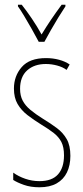

<svg xmlns="http://www.w3.org/2000/svg" viewBox="-20 -783 352 813"><path d="M278 -123Q278 -83 263.5 -53Q249 -23 220 -6.5Q191 10 147 10Q110 10 81.5 0Q53 -10 36 -21V-52Q58 -36 87 -26Q116 -16 147 -16Q200 -16 225.5 -44.5Q251 -73 251 -125Q251 -160 240 -181.5Q229 -203 208 -219.5Q187 -236 157 -254Q123 -275 96.5 -295.5Q70 -316 54.5 -342.5Q39 -369 39 -408Q39 -461 72 -499Q105 -537 175 -537Q204 -537 230 -530Q256 -523 275 -510L262 -487Q246 -499 222 -505.5Q198 -512 174 -512Q125 -512 95 -485Q65 -458 65 -407Q65 -378 76 -357Q87 -336 108.5 -318Q130 -300 162 -280Q195 -260 221 -240.5Q247 -221 262.5 -194Q278 -167 278 -123ZM144 -606Q131 -631 114.5 -660Q98 -689 82.5 -715Q67 -741 56 -756V-763H72Q92 -738 115 -704Q138 -670 156 -637Q176 -670 196 -699.5Q216 -729 241 -763H257V-756Q243 -735 227 -709Q211 -683 196 -656.5Q181 -630 168 -606Z"/></svg>

Font: Noto Sans Khmer ExtraCondensed Thin
Style: Regular
Weight: 250
Width: 2
Designer: Danh Hong and the Monotype Design Team
Foundry: Monotype Imaging Inc.
Version: Version 2.004